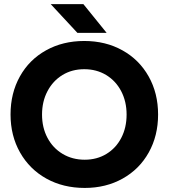

<svg xmlns="http://www.w3.org/2000/svg" viewBox="-20 -913 830 945"><path d="M31.9 -349.6Q31.9 -454.3 77.9 -536.8Q123.9 -619.3 206.7 -665.3Q289.4 -711.3 394.7 -711.3Q499.9 -711.3 582.5 -665.3Q665.2 -619.3 711.6 -536.8Q758.1 -454.3 758.1 -349.3Q758.1 -245 712.1 -162.5Q666 -80 583.6 -34Q501.3 12 397.2 12Q291 12 208.2 -34Q125.5 -80 78.7 -162.5Q31.9 -245 31.9 -349.6ZM603.1 -349.1Q603.1 -413.4 576.4 -464.4Q549.7 -515.3 502.3 -543.9Q454.9 -572.4 394.6 -572.4Q334.3 -572.4 287.3 -543.7Q240.4 -515 213.7 -464.2Q186.9 -413.4 186.9 -349.1Q186.9 -284.8 213.8 -234.3Q240.6 -183.9 288.5 -155.4Q336.4 -126.9 396.9 -126.9Q456.9 -126.9 503.8 -155.4Q550.7 -183.9 576.9 -234.4Q603.1 -284.8 603.1 -349.1ZM229.6 -892.7H390.4L504.9 -751.2H361Z"/></svg>

Font: Oak Sans Light
Style: Regular
Weight: 400
Designer: Erik Kennedy, Walven
Foundry: Erik Kennedy, Walven
Version: Version 1.100;Glyphs 3.1.2 (3151)